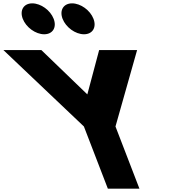

<svg xmlns="http://www.w3.org/2000/svg" viewBox="-368 -1123 1124 1143"><path d="M-175.9 -1103C-226.9 -1103 -252.1 -1062 -232.5 -1011C-212.8 -960 -156 -919 -105 -919C-54 -919 -28.8 -960 -48.5 -1011C-68.1 -1062 -124.9 -1103 -175.9 -1103ZM61.1 -1103C10.1 -1103 -15.1 -1062 4.5 -1011C24.2 -960 81 -919 132 -919C183 -919 208.2 -960 188.5 -1011C168.9 -1062 112.1 -1103 61.1 -1103ZM-347.8 -825 131.5 -370 274 0H462L319.5 -370L448.2 -825H222.2L151.9 -561L-121.8 -825Z"/></svg>

Font: Hussar
Style: BdOpOblFour
Weight: 700
Foundry: Cannot Into Space Fonts
Version: Version 2.00